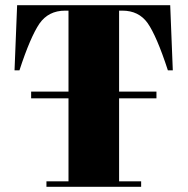

<svg xmlns="http://www.w3.org/2000/svg" viewBox="-20 -720 723 740"><path d="M46 -700C46 -700 36 -449 36 -449C36 -449 55 -449 55 -449C55 -449 55 -449 55 -449C83 -535 109 -595 132 -629C155 -662 188 -679 231 -679C231 -679 244 -679 244 -679C244 -679 244 -367 244 -367C244 -367 100 -367 100 -367C100 -367 100 -341 100 -341C100 -341 244 -341 244 -341C244 -341 244 -21 244 -21C244 -21 159 -21 159 -21C159 -21 159 0 159 0C159 0 524 0 524 0C524 0 524 -21 524 -21C524 -21 439 -21 439 -21C439 -21 439 -341 439 -341C439 -341 583 -341 583 -341C583 -341 583 -367 583 -367C583 -367 439 -367 439 -367C439 -367 439 -679 439 -679C439 -679 451 -679 451 -679C451 -679 451 -679 451 -679C494 -679 526 -663 549 -631C572 -598 598 -538 627 -449C627 -449 646 -449 646 -449C646 -449 636 -700 636 -700C636 -700 46 -700 46 -700Z"/></svg>

Font: Abril Fatface Utterance
Style: Regular
Weight: 500
Designer: Veronika Burian, Jos Scaglione
Foundry: TypeTogether
Version: ""